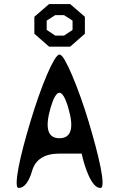

<svg xmlns="http://www.w3.org/2000/svg" viewBox="-20 -930 590 950"><path d="M477 0Q460 0 445.5 -17Q431 -34 419.5 -59.5Q408 -85 400 -110.5Q392 -136 388 -153Q384 -170 384 -170H274Q164 -170 139 -85Q114 0 72 0Q62 0 62.5 -28Q63 -56 72 -103Q81 -150 96.5 -208.5Q112 -267 131 -330Q150 -393 170.5 -451.5Q191 -510 211 -557Q231 -604 247.5 -632Q264 -660 274 -660Q285 -660 301 -632Q317 -604 337 -557Q357 -510 378 -451.5Q399 -393 418 -330Q437 -267 452.5 -208.5Q468 -150 477.5 -103Q487 -56 487.5 -28Q488 0 477 0ZM274 -246Q362 -246 318 -396Q274 -546 230 -396Q187 -246 274 -246ZM223 -699 150 -763V-847L223 -910H327L400 -847V-763L327 -699ZM297 -754 339 -782V-828L297 -855H253L211 -828V-782L253 -754Z"/></svg>

Font: Syne Mono
Style: Regular
Weight: 400
Monospace: yes
Designer: Lucas Descroix
Foundry: Bonjour Monde
Version: Version 2.000; ttfautohint (v1.8.3)